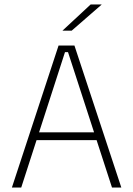

<svg xmlns="http://www.w3.org/2000/svg" viewBox="-20 -844 600 864"><path d="M33.5 0 243.5 -639H315L526 0H484L286 -609.5H272.5L75.5 0ZM133 -213.5V-248.5H426V-213.5ZM388 -824H437V-823L302.5 -706H261.5V-706.5Z"/></svg>

Font: Anek Gurmukhi ExtraLight
Style: Regular
Weight: 250
Designer: Sarang Kulkarni (Gurmukhi), Yesha Goshar (Latin)
Foundry: Ek Type
Version: Version 1.003